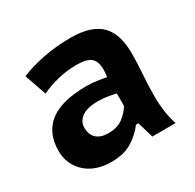

<svg xmlns="http://www.w3.org/2000/svg" viewBox="-124 -671 828 814"><g transform="rotate(-30 289.5 -263.5)"><path d="M67 -489Q112 -509 177.5 -522Q243 -535 313 -535Q368 -535 405.5 -522Q443 -509 465 -484.5Q487 -460 496.5 -425.5Q506 -391 506 -349Q506 -298 502 -248Q498 -198 498 -142Q498 -104 503 -68Q508 -32 519 1H405L382 -77H370Q344 -42 304 -17Q264 8 201 8Q163 8 131.5 -3Q100 -14 77.5 -34.5Q55 -55 42.5 -83Q30 -111 30 -144Q30 -233 89.5 -278.5Q149 -324 270 -324Q298 -324 326 -319.5Q354 -315 365 -313Q368 -334 368 -349Q368 -387 349 -405Q330 -423 278 -423Q230 -423 184.5 -411.5Q139 -400 104 -383ZM250 -104Q297 -104 325 -126Q353 -148 366 -172V-232Q361 -234 350.5 -236Q340 -238 327.5 -240Q315 -242 302.5 -243Q290 -244 280 -244Q226 -244 200 -224.5Q174 -205 174 -176Q174 -140 194.5 -122Q215 -104 250 -104Z"/></g></svg>

Font: PT Sans Caption
Style: Bold
Weight: 700
Designer: A.Korolkova, O.Umpeleva, V.Yefimov
Foundry: ParaType Ltd
Version: Version 2.003W OFL